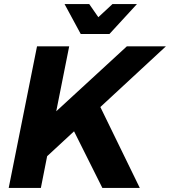

<svg xmlns="http://www.w3.org/2000/svg" viewBox="-20 -929 840 949"><path d="M671 0H486L346 -280L213 -157L182 0H23L163 -700H322L258 -379L607 -700H800L476 -400ZM521 -761H379L299 -909H421L466 -844L536 -909H657Z"/></svg>

Font: Argentum Sans SemiBold
Style: Italic
Weight: 600
Italic angle: -11°
Designer: Julieta Ulanovsky (font), Cristiano Sobral (main changes and remaster)
Foundry: Julieta Ulanovsky (font), Cristiano Sobral (main changes and remaster)
Version: Version 2.007;June 15, 2022;FontCreator 14.0.0.2814 64-bit; 